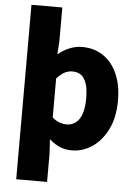

<svg xmlns="http://www.w3.org/2000/svg" viewBox="-64 -847 787 1103"><g transform="rotate(5 329.0 -296.0)"><path d="M72 207V-799H250V-608L245 -528Q274 -553 310 -568Q346 -583 383 -583Q455 -583 507 -547Q559 -511 587 -446.5Q615 -382 615 -294Q615 -196 580.5 -127Q546 -58 491.5 -22Q437 14 376 14Q335 14 304 0Q273 -14 245 -39L250 44V207ZM334 -132Q361 -132 383.5 -148Q406 -164 419 -199Q432 -234 432 -291Q432 -341 422 -373.5Q412 -406 392 -422Q372 -438 340 -438Q315 -438 294 -426.5Q273 -415 250 -390V-165Q271 -146 292.5 -139Q314 -132 334 -132Z"/></g></svg>

Font: Noto Sans SC Black
Style: Regular
Weight: 900
Designer: Ryoko NISHIZUKA  (kana, bopomofo & ideographs); Paul D. Hunt (Latin, Greek & Cyrillic); Sandoll Communications , Soo-you
Foundry: Adobe
Version: Version 2.004-H2;hotconv 1.0.118;makeotfexe 2.5.65603